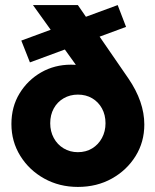

<svg xmlns="http://www.w3.org/2000/svg" viewBox="-20 -726 613 757"><path d="M287 11Q214 11 154.5 -22Q95 -55 60 -111.5Q25 -168 25 -237Q25 -305 57 -357.5Q89 -410 142 -440.5Q195 -471 260 -471Q298 -471 321.5 -461.5Q345 -452 360.5 -434.5Q376 -417 390 -393L331 -398L110 -706H287L486 -417Q549 -325 549 -235Q549 -166 514.5 -110.5Q480 -55 421 -22Q362 11 287 11ZM287 -126Q319 -126 343.5 -141Q368 -156 382 -182Q396 -208 396 -240Q396 -273 382 -298.5Q368 -324 343.5 -338.5Q319 -353 287 -353Q256 -353 231 -338.5Q206 -324 192 -298.5Q178 -273 178 -240Q178 -208 192 -182Q206 -156 231 -141Q256 -126 287 -126ZM98 -480 64 -566 444 -706 477 -620Z"/></svg>

Font: Outfit-Bold
Style: Bold
Weight: 700
Designer: Rodrigo Fuenzalida
Foundry: fragTYPE
Version: Version 1.000